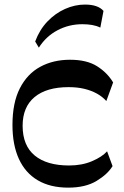

<svg xmlns="http://www.w3.org/2000/svg" viewBox="-20 -828 552 858"><path d="M285 10.5Q204.4 10.5 148.7 -22.4Q93.1 -55.2 64.4 -117.9Q35.7 -180.6 35.7 -269.4Q35.7 -368.7 68.7 -433.3Q101.6 -497.9 159.6 -529.4Q217.5 -561 293.2 -561Q367.7 -561 413.5 -532.2Q459.3 -503.4 485.5 -459.7L455.2 -376.6Q437.4 -396.4 412.8 -409.9Q388.3 -423.4 357 -431Q325.7 -438.6 286.6 -438.6Q187.9 -438.6 134.5 -394.2Q81.1 -349.8 81.1 -265.9Q81.1 -177.6 135.2 -133Q189.2 -88.5 288.8 -88.5Q346.3 -88.5 391.2 -107.7Q436.2 -126.9 458.5 -151.8L483 -85.7Q461 -49.5 411.6 -19.5Q362.1 10.5 285 10.5ZM153.6 -615.1 137.2 -642.6Q156.7 -695 191.8 -731.8Q226.9 -768.6 270.8 -788.1Q314.7 -807.6 359.7 -807.6Q417.9 -807.6 442.5 -779.2L428.3 -704.7Q411.5 -712.9 391.4 -716.4Q371.3 -719.8 348.1 -719.8Q287.9 -719.8 236.7 -692.6Q185.4 -665.4 153.6 -615.1Z"/></svg>

Font: Savate ExtraLight
Style: Regular
Weight: 200
Designer: Max Esnée
Foundry: Plomb Type
Version: Version 2.000